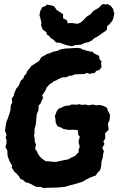

<svg xmlns="http://www.w3.org/2000/svg" viewBox="-20 -923 595 959"><path d="M196 16 182 10 163 11 145 2 128 -7 107 -13 94 -25 82 -29 75 -42 62 -57 53 -64 38 -86 41 -95 33 -108 27 -120 19 -140 17 -155V-170L7 -189L12 -205L13 -223L8 -235L13 -250L5 -269L11 -312L19 -331L30 -364L32 -374L34 -397L41 -410L39 -431L49 -445L51 -457L61 -480L74 -496L84 -520L96 -531L102 -546L110 -553L118 -571L126 -579L137 -594L156 -606L175 -618L187 -638L203 -646L214 -653L228 -657L243 -664L269 -670L284 -677L310 -681H319L349 -683L364 -684L383 -682L388 -678L409 -671L430 -666L444 -664L449 -657L475 -644L477 -627L487 -617L485 -606L487 -588L477 -574L460 -568L452 -557L444 -558L428 -554L413 -559L402 -553H387L370 -552H355L338 -545H328L310 -537H293L282 -532L273 -529L260 -521L249 -517L240 -509L230 -504L223 -497L212 -484L208 -473L199 -459L191 -447L195 -434L188 -420L183 -407L173 -395L172 -372L164 -354L161 -327L160 -311L157 -294L152 -277L153 -259L150 -248L153 -231L154 -214L160 -201L156 -185L157 -176L166 -165L168 -157L177 -144L189 -131L195 -127L208 -118H219L243 -115H263L289 -121L305 -124L321 -127L336 -136L355 -144L363 -153L373 -163L372 -174L378 -189L375 -204L372 -215L375 -228L379 -240L370 -250V-264L367 -274L343 -275L327 -274L312 -276L296 -279L287 -285L267 -293L258 -311L257 -329L254 -343L264 -369L273 -380L288 -386L304 -394L326 -396L337 -401L365 -400L376 -403L388 -399L408 -401L422 -397L443 -401L460 -397L477 -399L496 -394L514 -385L519 -370L530 -349L527 -322L519 -305L520 -296L523 -275L505 -258L506 -232L496 -216L502 -204L491 -185L499 -167L494 -149V-139L487 -115L485 -91L480 -73L466 -59L459 -47L430 -36L410 -26L392 -15L375 -10L356 -4L334 1L321 5L305 10L276 13L258 14L217 15ZM341 -692 323 -695 304 -700 280 -709 260 -711 248 -724 233 -733 228 -741 215 -750 211 -763 195 -774 190 -783 185 -799 187 -809 181 -835 177 -846 181 -868 192 -888 204 -891 215 -900 238 -896 249 -892 257 -883 260 -876 277 -864 295 -852V-832L314 -822L318 -807L339 -808L367 -804L384 -811L400 -826L412 -839L432 -852L447 -869L470 -882L479 -889L480 -892L494 -903L507 -901L518 -902L533 -894L546 -877L547 -867L551 -857L547 -836L542 -821L526 -801L515 -792L514 -774L505 -767L482 -751L468 -741L451 -732L439 -721L423 -713L402 -708L386 -700L357 -698Z"/></svg>

Font: Winky Rough SemiBold
Style: Italic
Weight: 600
Italic angle: -8.97852°
Designer: Simon Atzbach
Foundry: typofactur
Version: Version 1.206; ttfautohint (v1.8.4.7-5d5b)